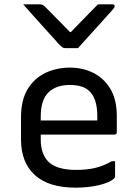

<svg xmlns="http://www.w3.org/2000/svg" viewBox="-20 -855 640 886"><path d="M340 -633H280Q273 -633 267.5 -637Q262 -641 248 -655Q241 -664 222 -684.5Q203 -705 179 -732Q155 -759 130.5 -786Q106 -813 87 -835H159Q170 -835 175.5 -833Q181 -831 188 -824Q200 -812 229.5 -782Q259 -752 303 -707H307Q349 -750 378.5 -780.5Q408 -811 432 -835H499Q509 -835 509 -826Q509 -822 505.5 -817.5Q502 -813 489 -798Q477 -785 456.5 -762Q436 -739 413 -714Q390 -689 370.5 -667Q351 -645 340 -633ZM303 -543Q362 -543 411 -518.5Q460 -494 489.5 -444.5Q519 -395 519 -318V-245Q519 -234 508 -234H168V-211Q168 -146 202 -110Q241 -71 330 -71Q383 -71 421 -80.5Q459 -90 496 -111H511V-40Q511 -36 507 -32Q488 -13 438 -1Q388 11 329 11Q205 11 141 -47Q77 -105 77 -211V-315Q77 -393 107.5 -443.5Q138 -494 189.5 -518.5Q241 -543 303 -543ZM303 -463Q239 -463 203.5 -428.5Q168 -394 168 -316V-299H429V-319Q429 -398 394 -433Q378 -449 355 -456Q332 -463 303 -463Z"/></svg>

Font: Recursive Sn Lnr St
Style: Regular
Weight: 400
Version: Version 1.079;hotconv 1.0.112;makeotfexe 2.5.65598; ttfautoh